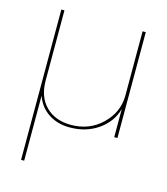

<svg xmlns="http://www.w3.org/2000/svg" viewBox="-107 -583 761 876"><g transform="rotate(15 273.5 -145.0)"><path d="M252 -2.9Q338.9 -2.9 397.9 -59.8Q457 -116.7 458 -194.8V-500H473.1V0H458V-132.8Q440.4 -69.8 383.8 -30Q327.1 9.8 249 9.8Q191.9 9.8 149.2 -18.3Q106.4 -46.4 88.9 -97.2V210H74.2V-500H88.9V-168.9Q88.9 -90.8 133.5 -46.9Q178.2 -2.9 252 -2.9Z"/></g></svg>

Font: Human Sans Thin
Style: Regular
Weight: 100
Designer: Tim Radville
Foundry: Continuum
Version: Version 1.000;FEAKit 1.0